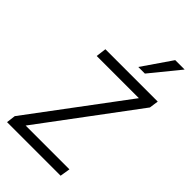

<svg xmlns="http://www.w3.org/2000/svg" viewBox="-281 -1026 1110 1110"><g transform="rotate(45 274.5 -470.5)"><path d="M17 0 24 -56 458 -637H113L121 -700H549L541 -644L107 -62H465L455 0ZM328 -762 451 -941H528L382 -762Z"/></g></svg>

Font: Host Grotesk Light
Style: Italic
Weight: 300
Italic angle: -8°
Designer: Doğukan Karapınar based on Poppins by Indian Type Foundry, Jonny Pinhorn
Foundry: Element Type
Version: Version 1.001; ttfautohint (v1.8.4.7-5d5b)